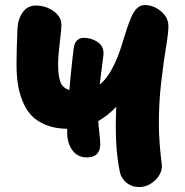

<svg xmlns="http://www.w3.org/2000/svg" viewBox="-20 -734 737 766"><path d="M326.2 -106Q290 -106 269 -134.3Q248 -162.6 248 -206.1V-220.2Q199.2 -220.7 162.4 -235.8Q125.5 -251 103.8 -275.1Q82 -299.3 68.6 -334.2Q55.2 -369.1 50.5 -403.6Q45.9 -438 45.9 -479Q45.9 -532.2 49.8 -622.1Q52.2 -659.7 71.3 -685.8Q90.3 -711.9 123 -711.9Q162.1 -711.9 193.6 -689.7Q225.1 -667.5 225.1 -633.8Q225.1 -618.2 218.5 -564.2Q211.9 -510.3 211.9 -478Q211.9 -431.6 220.9 -407.2Q230 -382.8 256.8 -375Q260.3 -419.4 268.1 -491.2Q273.4 -544.9 277.8 -557.6Q287.6 -582.5 314 -583Q344.7 -583 368.9 -566.7Q393.1 -550.3 393.1 -522Q393.1 -516.1 390.6 -497.3Q388.2 -478.5 384.3 -449Q380.4 -419.4 377.9 -397Q417.5 -426.8 451.2 -512.2Q459 -531.7 468.8 -563.7Q478.5 -595.7 486.1 -618.9Q493.7 -642.1 503.7 -665.5Q513.7 -689 527.1 -701.4Q540.5 -713.9 557.1 -713.9Q592.3 -713.9 622.1 -689.2Q651.9 -664.6 651.9 -628.9Q651.9 -603 642.3 -545.9Q632.8 -488.8 623.3 -407.7Q613.8 -326.7 613.8 -242.2Q613.8 -201.7 616.9 -161.9Q620.1 -122.1 623 -98.4Q626 -74.7 626 -73.2Q626 -40 597.9 -13.9Q569.8 12.2 535.2 12.2Q505.4 12.2 483.6 -5.9Q461.9 -23.9 457 -54.2Q441.9 -127.4 441.9 -229Q441.9 -260.3 443.8 -308.1Q411.1 -273.4 372.1 -251Q373 -231 376.5 -202.6Q379.9 -174.3 379.9 -159.2Q379.9 -106 326.2 -106Z"/></svg>

Font: Shantell Sans Normal
Style: Regular
Weight: 800
Designer: Stephen Nixon, Anya Danilova, Shantell Martin
Foundry: Arrow Type
Version: Version 1.006;[559af2be0]